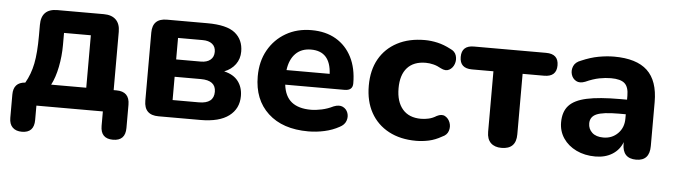

<svg xmlns="http://www.w3.org/2000/svg" viewBox="-43 -666 3411 970"><g transform="rotate(5 1662.5 -181.5)"><path d="M216 -112H394V-378H258V-317Q258 -260 247 -205Q236 -150 216 -112ZM89 138Q59 138 42 121.5Q25 105 25 73V-45Q25 -107 85 -111Q111 -156 122 -211Q133 -266 133 -354V-408Q133 -490 215 -490H450Q490 -490 511.5 -469Q533 -448 533 -408V-112H547Q614 -112 614 -45V73Q614 138 551 138Q488 138 488 73V0H151V73Q151 138 89 138Z M834 -88H967Q1043 -88 1043 -148Q1043 -206 967 -206H834ZM834 -294H959Q990 -294 1007.5 -308.5Q1025 -323 1025 -349Q1025 -375 1007.5 -389Q990 -403 959 -403H834ZM770 0Q697 0 697 -73V-418Q697 -490 770 -490H975Q1074 -490 1116 -456Q1158 -422 1158 -362Q1158 -325 1137.5 -297Q1117 -269 1081 -255Q1129 -244 1152.5 -213Q1176 -182 1176 -138Q1176 -74 1127 -37Q1078 0 983 0Z M1530 10Q1400 10 1326 -58.5Q1252 -127 1252 -245Q1252 -321 1284.5 -378.5Q1317 -436 1373.5 -468.5Q1430 -501 1503 -501Q1575 -501 1627 -470.5Q1679 -440 1707.5 -384Q1736 -328 1736 -251Q1736 -215 1695 -215H1394Q1401 -156 1436 -128Q1471 -100 1534 -100Q1559 -100 1589 -106.5Q1619 -113 1647 -127Q1675 -138 1693.5 -129Q1712 -120 1719 -100.5Q1726 -81 1718.5 -60Q1711 -39 1687 -27Q1653 -8 1612 1Q1571 10 1530 10ZM1394 -289H1613Q1607 -403 1509 -403Q1460 -403 1430.5 -373Q1401 -343 1394 -289Z M2077 10Q1997 10 1938 -21.5Q1879 -53 1847 -110.5Q1815 -168 1815 -247Q1815 -326 1847 -382.5Q1879 -439 1938 -470Q1997 -501 2077 -501Q2109 -501 2142 -493.5Q2175 -486 2209 -468Q2233 -458 2239.5 -436.5Q2246 -415 2238.5 -394Q2231 -373 2213 -363Q2195 -353 2170 -366Q2151 -377 2131 -382Q2111 -387 2092 -387Q2031 -387 1998.5 -351Q1966 -315 1966 -247Q1966 -179 1998.5 -141Q2031 -103 2092 -103Q2111 -103 2131 -107.5Q2151 -112 2170 -124Q2195 -137 2212.5 -127Q2230 -117 2237.5 -96.5Q2245 -76 2238 -54.5Q2231 -33 2207 -23Q2174 -4 2141.5 3Q2109 10 2077 10Z M2510 8Q2475 8 2455.5 -11Q2436 -30 2436 -67V-374H2327Q2265 -374 2265 -432Q2265 -490 2327 -490H2693Q2756 -490 2756 -432Q2756 -374 2693 -374H2584V-67Q2584 8 2510 8Z M2986 10Q2932 10 2889.5 -10.5Q2847 -31 2823 -66.5Q2799 -102 2799 -147Q2799 -201 2827 -232Q2855 -263 2917.5 -276.5Q2980 -290 3085 -290H3121V-310Q3121 -354 3100.5 -372.5Q3080 -391 3031 -391Q3003 -391 2972 -385Q2941 -379 2903 -362Q2875 -351 2856.5 -361.5Q2838 -372 2832 -393Q2826 -414 2835 -435Q2844 -456 2872 -466Q2918 -486 2959.5 -493.5Q3001 -501 3037 -501Q3151 -501 3206 -449.5Q3261 -398 3261 -290V-67Q3261 8 3193 8Q3123 8 3123 -67V-75Q3108 -35 3072 -12.5Q3036 10 2986 10ZM3121 -216H3085Q3006 -216 2973.5 -202Q2941 -188 2941 -154Q2941 -126 2961 -107.5Q2981 -89 3018 -89Q3062 -89 3091.5 -118.5Q3121 -148 3121 -194Z"/></g></svg>

Font: Chiron GoRound TC
Style: Bold
Weight: 700
Designer: Ryoko NISHIZUKA 西塚涼子 (kana, bopomofo & ideographs); Paul D. Hunt (Latin, Greek & Cyrillic); Sandoll Communications 산돌커뮤니
Foundry: Adobe
Version: Version 1.000;hotconv 1.1.1;makeotfexe 2.6.0